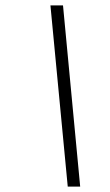

<svg xmlns="http://www.w3.org/2000/svg" viewBox="-20 -690 408 710"><path d="M276.5 0H230.5L166.5 -670H213Z"/></svg>

Font: Newsreader 18pt
Style: Italic
Weight: 400
Italic angle: -17°
Version: Version 1.003